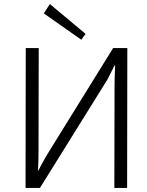

<svg xmlns="http://www.w3.org/2000/svg" viewBox="-20 -927 726 947"><path d="M381 -731 196 -861 226 -907 402 -760ZM544 0 545 -505Q545 -544 548 -605L545 -604L510 -535L177 0H106L107 -690H171L170 -187Q170 -118 167 -85L169 -86Q184 -115 209 -159L538 -690H608L607 0Z"/></svg>

Font: Taylor Sans Light
Style: Regular
Weight: 300
Italic angle: -8°
Designer: Natanael Gama
Version: Version 1.001 September 8, 2015